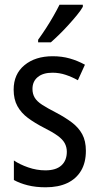

<svg xmlns="http://www.w3.org/2000/svg" viewBox="-20 -786 421 816"><path d="M345 -145Q345 -95 324.5 -60.5Q304 -26 266 -8Q228 10 174 10Q132 10 98 1.5Q64 -7 39 -21V-104Q64 -87 100 -74.5Q136 -62 173 -62Q218 -62 241 -83Q264 -104 264 -141Q264 -161 255 -177.5Q246 -194 224.5 -209.5Q203 -225 167 -243Q128 -263 99 -284.5Q70 -306 54 -335Q38 -364 38 -405Q38 -471 84 -509Q130 -547 204 -547Q243 -547 276.5 -537.5Q310 -528 341 -511L311 -445Q286 -459 259 -468Q232 -477 203 -477Q163 -477 140.5 -458.5Q118 -440 118 -408Q118 -387 127.5 -371Q137 -355 159.5 -340.5Q182 -326 219 -307Q257 -287 285.5 -265.5Q314 -244 329.5 -215.5Q345 -187 345 -145ZM332 -757Q323 -741 306.5 -721Q290 -701 270.5 -679.5Q251 -658 231.5 -639Q212 -620 196 -606H142V-617Q160 -642 176.5 -667.5Q193 -693 207.5 -718.5Q222 -744 233 -766H332Z"/></svg>

Font: Noto Sans Thai Condensed
Style: Regular
Weight: 400
Width: 3
Designer: Monotype Design Team
Foundry: Monotype Imaging Inc.
Version: Version 2.002